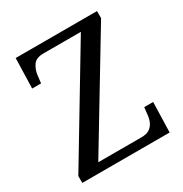

<svg xmlns="http://www.w3.org/2000/svg" viewBox="-166 -841 924 969"><g transform="rotate(-30 296.0 -357.0)"><path d="M36 0V-40L411 -664H194Q150 -664 133 -639.5Q116 -615 112 -582L107 -539H55L60 -714H534V-673L158 -50H410Q440 -50 457 -61.5Q474 -73 482.5 -91.5Q491 -110 493 -132L498 -175H550L545 0Z"/></g></svg>

Font: Noto Serif Malayalam
Style: Regular
Weight: 400
Designer: Indian type Foundry, Jelle Bosma, Monotype Design Team
Foundry: Monotype Imaging Inc.
Version: Version 2.103